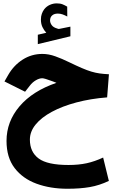

<svg xmlns="http://www.w3.org/2000/svg" viewBox="-20 -798 698 1148"><path d="M256.8 -602.1Q242.7 -617.2 233.6 -636.5Q224.6 -655.8 224.6 -681.2Q224.6 -700.2 230 -715.3Q235.4 -730.5 244.1 -742.2Q257.8 -759.8 277.8 -768.8Q297.9 -777.8 318.8 -777.8Q340.3 -777.8 354 -772.2Q367.7 -766.6 381.8 -758.3L382.3 -699.2Q367.7 -707 354.2 -711.9Q340.8 -716.8 325.7 -716.8Q316.9 -716.8 307.6 -714.4Q298.3 -711.9 291 -705.1Q279.3 -694.3 279.3 -674.8Q279.8 -660.6 289.6 -647.2Q299.3 -633.8 322.3 -627.4Q324.7 -626.5 326.9 -625.7Q329.1 -625 331.5 -625Q333.5 -625 335.4 -625.5L400.9 -638.7V-581.1L206.1 -534.2V-590.3ZM317.4 -302.7Q311 -305.2 304.7 -307.9Q298.3 -310.5 292.5 -312.5Q245.1 -330.1 232.9 -330.1Q214.8 -330.1 194.1 -317.9Q173.3 -305.7 158.2 -285.6L129.9 -249.5L6.8 -311L29.8 -351.1Q62.5 -407.7 115.7 -441.7Q168.9 -475.6 233.4 -475.6Q271 -475.6 310.5 -461.4Q350.1 -447.3 394 -425.8Q438.5 -404.3 469.7 -390.9Q501 -377.4 526.1 -369.9Q551.3 -362.3 575.9 -358.9Q600.6 -355.5 631.3 -354L620.6 -215.8Q521 -208 436.8 -185.5Q352.5 -163.1 290 -129.4Q227.5 -95.7 193.1 -53.5Q158.7 -11.2 158.7 36.6Q158.7 110.8 211.2 149.7Q263.7 188.5 389.6 188.5Q450.2 188.5 498.3 178Q546.4 167.5 596.7 144L630.9 283.7Q574.7 310.5 516.8 320.6Q459 330.6 382.8 330.6Q280.8 330.6 198.2 300.3Q115.7 270 67.4 206.8Q19 143.6 19 44.4Q19 -70.8 96.9 -162.4Q174.8 -253.9 317.4 -302.7Z"/></svg>

Font: Vazir Black FD-UI
Style: Black-FD-UI
Weight: 900
Designer: Saber Rastikerdar
Foundry: Saber Rastikerdar
Version: Version 30.0.0